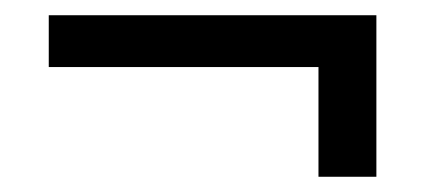

<svg xmlns="http://www.w3.org/2000/svg" viewBox="-20 -390 562 252"><path d="M474 -370V-158H398V-302H44V-370Z"/></svg>

Font: Aleo
Style: Regular
Weight: 400
Designer: Alessio Laiso
Version: Version 1.1